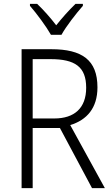

<svg xmlns="http://www.w3.org/2000/svg" viewBox="-20 -967 578 987"><path d="M242 -788H296C320 -832 371 -897 406 -937V-947H368C333 -913 300 -876 269 -837C240 -875 203 -917 171 -947H134V-937C168 -898 217 -832 242 -788ZM244 -714H91V0H148V-309H288L453 0H519L341 -324C426 -350 481 -411 481 -518C481 -659 401 -714 244 -714ZM240 -663C365 -663 423 -624 423 -516C423 -411 362 -358 259 -358H148V-663Z"/></svg>

Font: Noto Sans SemiCondensed Light
Style: Regular
Weight: 300
Width: 4
Designer: Monotype Design Team
Foundry: Monotype Imaging Inc.
Version: Version 2.013